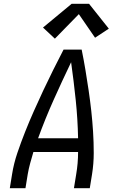

<svg xmlns="http://www.w3.org/2000/svg" viewBox="-20 -998 640 1018"><path d="M32 0 44 -74Q53 -131 72 -187Q91 -243 113 -298.5Q135 -354 159.5 -409Q184 -464 209.5 -518.5Q235 -573 262 -627Q289 -681 317 -735H413Q424 -681 433 -627Q442 -573 450 -518.5Q458 -464 464 -409.5Q470 -355 473.5 -299Q477 -243 477 -186.5Q477 -130 468 -74L456 0H372L384 -74Q389 -103 391.5 -132.5Q394 -162 394 -192H157Q148 -162 140 -132.5Q132 -103 127 -74L115 0ZM394 -265Q392 -367 381.5 -467.5Q371 -568 357 -668Q309 -568 264 -467.5Q219 -367 182 -265ZM271 -793 208 -852 360 -978H452L557 -846L484 -798L398 -923Z"/></svg>

Font: Iosevka Curly Extended Oblique
Style: Regular
Weight: 400
Width: 7
Italic angle: -9°
Monospace: yes
Designer: Belleve Invis
Foundry: Belleve Invis
Version: Version 11.1.0; ttfautohint (v1.8.3)